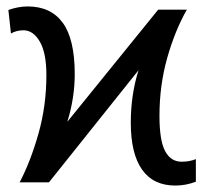

<svg xmlns="http://www.w3.org/2000/svg" viewBox="-20 -566 640 596"><path d="M386 -185Q386 -272 410 -348L132 0H41Q75 -65 99.5 -151.5Q124 -238 124 -333Q124 -402 103.5 -437Q83 -472 53 -472Q31 -472 14 -462L6 -535Q37 -546 66 -546Q138 -546 175 -495Q212 -444 212 -336Q212 -262 189 -188L471 -536H560Q523 -471 499 -386Q475 -301 475 -206Q475 -130 492.5 -97Q510 -64 544 -64Q568 -64 588 -72V-2Q557 10 524 10Q456 10 421 -39.5Q386 -89 386 -185Z"/></svg>

Font: Noto Sans Mono UI
Style: Regular
Weight: 400
Monospace: yes
Designer: Monotype Design team
Foundry: Monotype Imaging Inc.
Version: Version 1.000